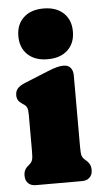

<svg xmlns="http://www.w3.org/2000/svg" viewBox="-51 -721 390 754"><g transform="rotate(-5 144.0 -344.0)"><path d="M245.5 -416.5V-133Q245.5 -109 248.2 -100.2Q251 -91.5 256.5 -86.5L261.5 -82Q271.5 -74 277.2 -64.5Q283 -55 283 -40.5Q283 -21.5 271.8 -10.8Q260.5 0 241.5 0H60Q40.5 0 29.5 -10.8Q18.5 -21.5 18.5 -40.5Q18.5 -55 24 -64.5Q29.5 -74 40 -82L45 -86.5Q50.5 -91.5 53.2 -100.2Q56 -109 56 -133V-278.5Q56 -298 52.2 -306Q48.5 -314 40 -319.5L35.5 -322.5Q23.5 -330.5 18.5 -338.5Q13.5 -346.5 13.5 -359Q13.5 -373.5 22 -384Q30.5 -394.5 52 -403.5L141.5 -440Q167 -450.5 181.5 -454.2Q196 -458 208.5 -458Q227 -458 236.2 -446.5Q245.5 -435 245.5 -416.5ZM149.5 -488.5Q99.5 -488.5 70.8 -515.5Q42 -542.5 42 -588.5Q42 -634.5 70.8 -661.5Q99.5 -688.5 149.5 -688.5Q199.5 -688.5 228.2 -661.5Q257 -634.5 257 -588.5Q257 -542.5 228.2 -515.5Q199.5 -488.5 149.5 -488.5Z"/></g></svg>

Font: Fraunces 144pt S100 Black
Style: Regular
Weight: 900
Version: Version 1.000